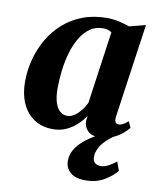

<svg xmlns="http://www.w3.org/2000/svg" viewBox="-86 -617 741 905"><g transform="rotate(10 284.5 -164.0)"><path d="M475 -100.5Q472.5 -80.5 477.8 -72.8Q483 -65 493.5 -65Q502 -65 512.5 -70.2Q523 -75.5 538 -88.5L551.5 -59Q543 -47.5 523.8 -31Q504.5 -14.5 476.2 -2Q448 10.5 412 10.5Q377.5 10.5 358.5 -7.8Q339.5 -26 339.5 -56L343 -80Q329 -58.5 307.2 -37.8Q285.5 -17 256.5 -3.2Q227.5 10.5 191.5 10.5Q138.5 10.5 101 -14.8Q63.5 -40 43.8 -84.2Q24 -128.5 24 -186.5Q24 -242 38 -295Q52 -348 79 -394.2Q106 -440.5 145.8 -475.5Q185.5 -510.5 237.5 -530.2Q289.5 -550 353 -550Q381.5 -550 410.8 -543.5Q440 -537 461.5 -529L539 -549ZM384.5 -487Q377 -492 366.8 -495.5Q356.5 -499 343.5 -499Q307 -499 280 -479.5Q253 -460 233.8 -427.2Q214.5 -394.5 202.8 -353.2Q191 -312 185.8 -268.5Q180.5 -225 180.5 -184Q180.5 -142.5 189 -115.8Q197.5 -89 212.5 -76Q227.5 -63 247 -63Q260 -63 272.5 -69.2Q285 -75.5 296.5 -86.2Q308 -97 318 -111Q328 -125 335.5 -140.5ZM385 221.5Q336 221.5 311.8 200Q287.5 178.5 287.5 145.5Q287.5 115.5 302.5 90.5Q317.5 65.5 342 45Q366.5 24.5 395.2 8Q424 -8.5 451.5 -21.5L474 -33L508 -21.5Q472.5 -1 449.8 20.2Q427 41.5 416.5 62.5Q406 83.5 405.5 103.5Q405 123.5 415.2 133Q425.5 142.5 442 142.5Q462 142.5 479.8 133Q497.5 123.5 517.5 108L532.5 150Q513 175.5 474.8 198.5Q436.5 221.5 385 221.5Z"/></g></svg>

Font: Merriweather 60pt ExtraBold
Style: Italic
Weight: 800
Italic angle: -7.8°
Version: Version 2.101